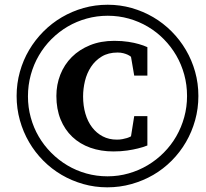

<svg xmlns="http://www.w3.org/2000/svg" viewBox="-20 -759 877 818"><path d="M607.9 -139.2Q589.8 -131.8 567.4 -126.5Q548.3 -121.6 521.7 -117.7Q495.1 -113.8 462.9 -113.8Q409.7 -113.8 365 -129.6Q320.3 -145.5 288.1 -176Q255.9 -206.5 238 -250.5Q220.2 -294.4 220.2 -350.1Q220.2 -398.4 237.1 -441.2Q253.9 -483.9 285.9 -515.9Q317.9 -547.9 363.5 -566.4Q409.2 -585 466.8 -585Q500.5 -585 526.9 -580.8Q553.2 -576.7 571.3 -571.3Q592.3 -565.4 607.9 -558.1V-437H551.8L538.1 -517.1Q532.2 -522 523.9 -525.9Q516.6 -529.3 505.9 -532.2Q495.1 -535.2 481 -535.2Q441.4 -535.2 413.3 -518.1Q385.3 -501 367.7 -474.1Q350.1 -447.3 342 -414.1Q334 -380.9 334 -348.1Q334 -308.6 343.8 -274.9Q353.5 -241.2 372.3 -216.6Q391.1 -191.9 417.7 -178Q444.3 -164.1 478 -164.1Q491.2 -164.1 502 -166.3Q512.7 -168.5 521 -170.9Q530.3 -173.8 538.1 -178.2L551.8 -264.2H607.9ZM776.9 -350.1Q776.9 -397.5 764.9 -441.2Q752.9 -484.9 731 -522.7Q709 -560.5 678.2 -591.8Q647.5 -623 609.9 -645.3Q572.3 -667.5 529.1 -679.7Q485.8 -691.9 439 -691.9Q392.6 -691.9 349.4 -679.9Q306.2 -668 268.3 -645.8Q230.5 -623.5 199.2 -592.3Q168 -561 145.8 -522.9Q123.5 -484.9 111.3 -440.7Q99.1 -396.5 99.1 -348.1Q99.1 -301.8 111.1 -258.3Q123 -214.8 145 -177.2Q167 -139.6 198 -108.4Q229 -77.1 266.6 -54.7Q304.2 -32.2 347.7 -20Q391.1 -7.8 438 -7.8Q484.9 -7.8 528.3 -20.3Q571.8 -32.7 609.4 -55.2Q647 -77.6 678 -108.9Q709 -140.1 731 -178.2Q752.9 -216.3 764.9 -259.8Q776.9 -303.2 776.9 -350.1ZM825.2 -350.1Q825.2 -296.4 811.3 -246.6Q797.4 -196.8 772.2 -153.6Q747.1 -110.4 711.7 -74.7Q676.3 -39.1 633.1 -13.9Q589.8 11.2 540.3 25.1Q490.7 39.1 437 39.1Q383.8 39.1 334.7 25.1Q285.6 11.2 242.7 -13.9Q199.7 -39.1 164.3 -74.7Q128.9 -110.4 103.8 -153.6Q78.6 -196.8 64.7 -246.6Q50.8 -296.4 50.8 -350.1Q50.8 -403.3 64.7 -453.1Q78.6 -502.9 104 -545.9Q129.4 -588.9 164.8 -624.5Q200.2 -660.2 243.4 -685.5Q286.6 -710.9 335.9 -724.9Q385.3 -738.8 439 -738.8Q491.7 -738.8 540.8 -724.9Q589.8 -710.9 632.8 -685.8Q675.8 -660.6 711.2 -625Q746.6 -589.4 772 -546.1Q797.4 -502.9 811.3 -453.4Q825.2 -403.8 825.2 -350.1Z"/></svg>

Font: Charis SIL CyrE
Style: Bold Italic
Weight: 700
Italic angle: -11°
Foundry: SIL International
Version: Version 5.000